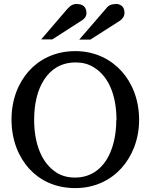

<svg xmlns="http://www.w3.org/2000/svg" viewBox="-20 -949 770 984"><path d="M576 -334C576 -251 557 -178 524 -127C492 -78 441 -39 364 -39C329 -39 298 -47 272 -63C194 -111 155 -211 155 -336C155 -419 173 -491 207 -542C239 -591 290 -629 368 -629C403 -629 433 -621 459 -605C538 -558 577 -459 577 -333ZM693 -334C693 -440 656 -525 604 -583C552 -641 472 -687 366 -687C260 -687 180 -643 128 -585C76 -527 39 -442 39 -337C39 -229 76 -144 129 -85C182 -27 260 15 366 15C471 15 551 -30 603 -88C655 -146 693 -231 693 -336ZM377 -929C348 -929 338 -916 324 -902L191 -747H248L399 -844C412 -852 423 -863 423 -883C423 -911 406 -928 377 -928ZM572 -928C544 -928 533 -918 520 -901L386 -746H443L595 -843C607 -852 618 -864 618 -884C618 -912 601 -929 572 -929Z"/></svg>

Font: Veleka
Style: Regular
Weight: 400
Designer: Stefan Peev, Context Ltd, 2016; SIL International, 1997-2014.
Foundry: Stefan Peev, Context Ltd, 2016
Version: Version 1.000